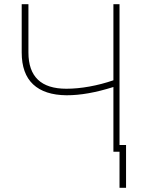

<svg xmlns="http://www.w3.org/2000/svg" viewBox="-20 -727 689 920"><path d="M116.2 -707V-475.6Q116.2 -301.8 297.9 -301.8Q350.1 -301.8 408.4 -312.3Q466.8 -322.8 523.4 -342.3V-707H552.7V0H523.4V-310.1Q459.5 -290 404.5 -280.3Q349.6 -270.5 298.8 -270.5Q193.4 -271.5 138.7 -322.8Q84 -374 84 -475.6V-707ZM584 172.9H552.7V-32.2H584Z"/></svg>

Font: Pretendard JP Thin
Style: Regular
Weight: 100
Designer: Base glyphs from Inter by Rasmus Andersson; Hangeul glyphs from Noto Sans CJK(Source Han Sans) by Jang Soo-young and Kan
Foundry: Kil Hyung-jin
Version: Version 1.309